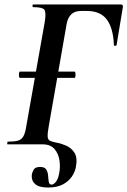

<svg xmlns="http://www.w3.org/2000/svg" viewBox="-20 -645 569 858"><path d="M195 193Q155 193 137.5 178Q120 163 122 138Q123 127 130 114Q137 101 159 101Q180 101 187 113Q194 125 195 140.5Q196 156 198 168Q200 180 211 180Q219 180 229 168.5Q239 157 244 132Q250 104 246 73.5Q242 43 224 21.5Q206 0 170 0H13Q12 0 12.5 -6Q13 -12 14 -12Q42 -12 58.5 -16Q75 -20 84 -35Q93 -50 98 -84L180 -547Q187 -591 178 -602Q169 -613 129 -613Q125 -613 125 -619Q125 -625 129 -625H520Q531 -625 529 -613L501 -444Q500 -440 494.5 -440Q489 -440 489 -444Q486 -519 457.5 -557.5Q429 -596 368 -596H342Q314 -596 298.5 -581Q283 -566 278 -539L198 -82Q192 -49 193 -34.5Q194 -20 204 -15.5Q214 -11 235 -7Q253 -4 276 6Q299 16 313 38Q327 60 319 102Q315 124 300.5 145Q286 166 260 179.5Q234 193 195 193ZM69 -297Q66 -297 65 -304Q64 -311 65 -318Q66 -325 69 -325H313Q316 -325 317 -318Q318 -311 317 -304Q316 -297 313 -297Z"/></svg>

Font: Cormorant Garamond Light
Style: Italic
Weight: 300
Italic angle: -10°
Designer: Christian Thalmann (Catharsis Fonts)
Foundry: Catharsis Fonts
Version: Version 4.001